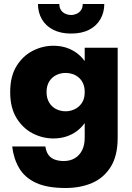

<svg xmlns="http://www.w3.org/2000/svg" viewBox="-20 -699 662 961"><path d="M41 34Q48 95 76 142.5Q104 190 160 216Q216 242 308 242Q382 242 440.5 217Q499 192 534 136.5Q569 81 569 -10V-460H404V-10Q404 28 390.5 54Q377 80 353.5 93.5Q330 107 299 107Q275 107 255 100Q235 93 223 77Q211 61 207 34ZM31 -238Q31 -160 62.5 -108.5Q94 -57 143.5 -31.5Q193 -6 247 -6Q305 -6 350 -33Q395 -60 421.5 -112Q448 -164 448 -238Q448 -313 421.5 -364.5Q395 -416 350 -443Q305 -470 247 -470Q193 -470 143.5 -444.5Q94 -419 62.5 -368Q31 -317 31 -238ZM213 -238Q213 -269 226 -290.5Q239 -312 261 -323Q283 -334 309 -334Q326 -334 343 -328.5Q360 -323 374 -311Q388 -299 396 -281Q404 -263 404 -238Q404 -205 390 -184Q376 -163 354 -152.5Q332 -142 309 -142Q283 -142 261 -153Q239 -164 226 -186Q213 -208 213 -238ZM170 -679Q170 -637 189.5 -603Q209 -569 246.5 -550Q284 -531 336 -531Q389 -531 426 -550Q463 -569 482.5 -603Q502 -637 502 -679H394Q394 -660 385.5 -648Q377 -636 363.5 -630Q350 -624 336 -624Q321 -624 307.5 -630Q294 -636 285.5 -648Q277 -660 277 -679Z"/></svg>

Font: Jost ExtraBold
Style: Regular
Weight: 800
Version: Version 3.710